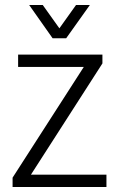

<svg xmlns="http://www.w3.org/2000/svg" viewBox="-20 -743 473 763"><path d="M30 0V-37L313 -477H52V-526H387V-491L103 -49H403V0ZM96 -723H150L232 -608H200L282 -723H337L243 -591H189Z"/></svg>

Font: Archivo SemiCondensed ExtraLight
Style: Regular
Weight: 250
Width: 4
Designer: Hector Gatti
Foundry: Omnibus-Type
Version: Version 2.001